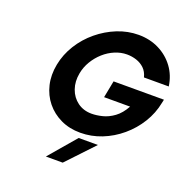

<svg xmlns="http://www.w3.org/2000/svg" viewBox="-156 -833 1162 1200"><g transform="rotate(20 425.0 -233.5)"><path d="M428 10Q356 10 298 -17.5Q240 -45 201 -93Q162 -141 147 -204.5Q132 -268 146 -340Q160 -412 199.5 -475.5Q239 -539 297 -587Q355 -635 423.5 -662.5Q492 -690 564 -690Q639 -690 700 -659.5Q761 -629 800.5 -575.5Q840 -522 850 -451H685Q676 -487 653.5 -508.5Q631 -530 600.5 -540Q570 -550 537 -550Q497 -550 457.5 -533.5Q418 -517 385 -487.5Q352 -458 329 -419.5Q306 -381 298 -338Q287 -281 304 -232.5Q321 -184 360.5 -155Q400 -126 454 -126Q487 -126 525.5 -135.5Q564 -145 601 -172Q638 -199 666 -250H493L515 -363H850L845 -340Q831 -268 792 -204.5Q753 -141 695.5 -92.5Q638 -44 569.5 -17Q501 10 428 10ZM278 223 431 44H559L390 223Z"/></g></svg>

Font: Teachers
Style: Italic
Weight: 400
Italic angle: -11°
Designer: Alfredo Marco Pradil, Chank Diesel
Version: Version 1.001